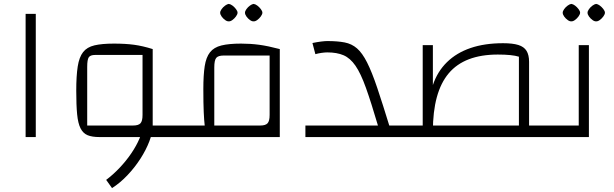

<svg xmlns="http://www.w3.org/2000/svg" viewBox="-20 -701 3142 982"><path d="M111 0V-630H163V0Z M745 0V-59H881V0ZM489 0Q451 0 428 -9.5Q405 -19 392 -44.5Q379 -70 374.5 -116.5Q370 -163 370 -237Q370 -313 377.5 -361Q385 -409 405 -434.5Q425 -460 463 -469Q501 -478 563 -478Q622 -478 666 -472Q710 -466 761 -450V-59L742 0ZM553 261 523 219Q559 192 592.5 156.5Q626 121 652 82.5Q678 44 693.5 7.5Q709 -29 709 -59H761Q761 -23 744 21.5Q727 66 698 111Q669 156 631.5 195.5Q594 235 553 261ZM426 -59H660Q688 -59 698.5 -70.5Q709 -82 709 -113V-420H467Q442 -420 434 -408Q426 -396 426 -359ZM881 0V-59Q894 -59 897.5 -51Q901 -43 901 -29Q901 -16 897.5 -8Q894 0 881 0Z M881 0V-59H1027Q1024 -84 1022 -127.5Q1020 -171 1020 -246Q1020 -317 1027 -362.5Q1034 -408 1054 -433.5Q1074 -459 1112.5 -468.5Q1151 -478 1213 -478Q1261 -478 1305.5 -472Q1350 -466 1411 -450V0ZM1076 -59H1311Q1338 -59 1348.5 -70.5Q1359 -82 1359 -113V-417H1124Q1096 -417 1086 -405Q1076 -393 1076 -356ZM881 0Q868 0 864.5 -8Q861 -16 861 -29Q861 -43 864.5 -51Q868 -59 881 -59ZM1150 -592Q1142 -591 1131.5 -598.5Q1121 -606 1113.5 -616.5Q1106 -627 1106 -636Q1106 -644 1113.5 -654.5Q1121 -665 1131.5 -672.5Q1142 -680 1150 -681Q1159 -680 1169 -672.5Q1179 -665 1187 -654.5Q1195 -644 1195 -636Q1195 -628 1187 -617Q1179 -606 1168.5 -598.5Q1158 -591 1150 -592ZM1277 -592Q1269 -591 1258.5 -598.5Q1248 -606 1240.5 -616.5Q1233 -627 1233 -636Q1233 -644 1240.5 -654.5Q1248 -665 1258.5 -672.5Q1269 -680 1277 -681Q1286 -680 1296 -672.5Q1306 -665 1314 -654.5Q1322 -644 1322 -636Q1322 -628 1314 -617Q1306 -606 1295.5 -598.5Q1285 -591 1277 -592Z M1962 0V-59H1998V0ZM1542 0V-59H1913Q1878 -178 1851.5 -252Q1825 -326 1798 -365Q1771 -404 1737 -418.5Q1703 -433 1654 -433Q1641 -433 1624 -430.5Q1607 -428 1593 -424L1578 -481Q1602 -486 1622 -488.5Q1642 -491 1654 -491Q1706 -491 1742.5 -484Q1779 -477 1806 -453.5Q1833 -430 1857.5 -381.5Q1882 -333 1909.5 -251.5Q1937 -170 1975 -46V0ZM1998 0V-59Q2011 -59 2014.5 -51Q2018 -43 2018 -29Q2018 -16 2014.5 -8Q2011 0 1998 0Z M2686 0V-59H2796V0ZM2634 0V-411Q2599 -422 2526 -422Q2356 -422 2275 -326Q2194 -230 2194 -30H2142V-470H2194V-266Q2217 -335 2266 -383Q2315 -431 2387 -455.5Q2459 -480 2553 -480Q2602 -480 2631 -471Q2660 -462 2673 -441Q2686 -420 2686 -385V0ZM1998 0V-59H2686V0ZM1998 0Q1985 0 1981.5 -8Q1978 -16 1978 -29Q1978 -43 1981.5 -51Q1985 -59 1998 -59ZM2796 0V-59Q2809 -59 2812.5 -51Q2816 -43 2816 -29Q2816 -16 2812.5 -8Q2809 0 2796 0Z M2796 0V-59H2972L2940 -26V-470H2992V0ZM2796 0Q2783 0 2779.5 -8Q2776 -16 2776 -29Q2776 -43 2779.5 -51Q2783 -59 2796 -59ZM2902 -592Q2894 -591 2883.5 -598.5Q2873 -606 2865.5 -616.5Q2858 -627 2858 -636Q2858 -644 2865.5 -654.5Q2873 -665 2883.5 -672.5Q2894 -680 2902 -681Q2911 -680 2921 -672.5Q2931 -665 2939 -654.5Q2947 -644 2947 -636Q2947 -628 2939 -617Q2931 -606 2920.5 -598.5Q2910 -591 2902 -592ZM3029 -592Q3021 -591 3010.5 -598.5Q3000 -606 2992.5 -616.5Q2985 -627 2985 -636Q2985 -644 2992.5 -654.5Q3000 -665 3010.5 -672.5Q3021 -680 3029 -681Q3038 -680 3048 -672.5Q3058 -665 3066 -654.5Q3074 -644 3074 -636Q3074 -628 3066 -617Q3058 -606 3047.5 -598.5Q3037 -591 3029 -592Z"/></svg>

Font: Changa ExtraLight ExtraLight
Style: Regular
Weight: 250
Version: Version 3.002; ttfautohint (v1.8.2)